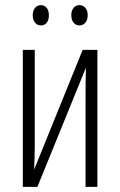

<svg xmlns="http://www.w3.org/2000/svg" viewBox="-20 -724 465 744"><path d="M114.7 -530.8V-167Q114.7 -114.7 112.3 -66.9L300.3 -530.8H357.4V0H311.5V-347.2Q311.5 -375.5 311.8 -404.8Q312 -434.1 313 -461.9L125 0H68.4V-530.8ZM106.9 -665Q106.9 -682.6 115.7 -693.4Q124.5 -704.1 138.7 -704.1Q152.3 -704.1 160.9 -693.6Q169.4 -683.1 169.4 -665Q169.4 -646 160.9 -635.7Q152.3 -625.5 138.7 -625.5Q124.5 -625.5 115.7 -636.2Q106.9 -647 106.9 -665ZM256.3 -665.5Q256.3 -683.1 265.1 -693.6Q273.9 -704.1 288.1 -704.1Q301.3 -704.1 310.5 -693.8Q319.8 -683.6 319.8 -665.5Q319.8 -647 310.8 -636.2Q301.8 -625.5 288.1 -625.5Q273.9 -625.5 265.1 -636.2Q256.3 -647 256.3 -665.5Z"/></svg>

Font: Open Sans Condensed Light
Style: Regular
Weight: 300
Width: 3
Designer: Monotype Design Team
Foundry: Monotype Imaging Inc.
Version: Version 3.003; ttfautohint (v1.8.4)